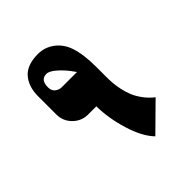

<svg xmlns="http://www.w3.org/2000/svg" viewBox="-139 -534 616 616"><g transform="rotate(-45 169.0 -226.5)"><path d="M79.3 -354.7Q79.3 -389 106 -389Q119 -389 137.5 -372.7Q156 -356.3 168 -340L180 -323.7H110.3Q99.3 -323.7 89.3 -331.3Q79.3 -339 79.3 -354.7ZM211.7 0 301 -88Q284 -101.3 271.3 -118.3Q258.7 -135.3 252 -151.2Q245.3 -167 241.3 -185.8Q237.3 -204.7 236.3 -218.3Q235.3 -232 235.3 -247.7V-290.3Q235.3 -348.7 223 -385Q212 -416.7 187.5 -435Q163 -453.3 132.3 -453.3Q82.3 -453.3 59.5 -426.8Q36.7 -400.3 36.7 -357.3V-274Q36.7 -244.3 57.8 -223.2Q79 -202 108.7 -202H146Q146.3 -149 164.2 -89.8Q182 -30.7 211.7 0Z"/></g></svg>

Font: Jomhuria
Style: Regular
Weight: 400
Designer: Arabic design by Kourosh Beigpour, Latin design by Eben Sorkin, engineering by Lasse Fister and Khaled Hosney
Version: Version 1.0000